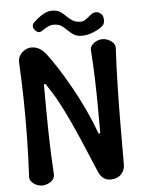

<svg xmlns="http://www.w3.org/2000/svg" viewBox="-57 -880 684 925"><g transform="rotate(-5 285.0 -417.5)"><path d="M440 0Q421 0 406.5 -10.5Q392 -21 384 -39Q346 -130 318.5 -194Q291 -258 270 -302.5Q249 -347 232.5 -378.5Q216 -410 201 -434.5Q186 -459 169 -484Q167 -487 163.5 -486Q160 -485 160 -481Q160 -369 161.5 -265.5Q163 -162 170 -49Q171 -35 162 -24Q153 -13 138.5 -6.5Q124 0 109 0Q95 0 81 -6.5Q67 -13 58 -24Q49 -35 50 -49Q55 -141 56.5 -233Q58 -325 56.5 -416.5Q55 -508 50 -600Q49 -620 59 -635Q69 -650 84.5 -658.5Q100 -667 115 -667Q135 -667 152.5 -657.5Q170 -648 187 -626Q208 -599 235.5 -556Q263 -513 293 -460Q323 -407 350.5 -348.5Q378 -290 399 -232Q402 -224 406 -225Q410 -226 410 -234Q410 -304 409.5 -366.5Q409 -429 407 -492.5Q405 -556 400 -628Q399 -642 408 -653Q417 -664 431 -670.5Q445 -677 459 -677Q474 -677 488.5 -670.5Q503 -664 512 -653Q521 -642 520 -628Q515 -536 513 -442Q511 -348 510.5 -253.5Q510 -159 510 -67Q510 -38 491 -19Q472 0 440 0ZM138 -751Q131 -759 131 -768Q131 -777 138 -785Q148 -795 162.5 -806.5Q177 -818 194.5 -826.5Q212 -835 230 -835Q254 -835 269 -825Q284 -815 296 -802.5Q308 -790 323.5 -780Q339 -770 364 -770Q378 -770 393 -782.5Q408 -795 418 -802Q427 -809 440 -809Q453 -809 461 -801L466 -797Q472 -792 474 -781Q476 -770 474.5 -759.5Q473 -749 467 -743Q451 -727 420.5 -714.5Q390 -702 364 -702Q339 -702 323.5 -712Q308 -722 296 -734.5Q284 -747 269.5 -757Q255 -767 230 -767Q217 -767 202 -759.5Q187 -752 176 -744Q167 -737 158.5 -737.5Q150 -738 142 -746Z"/></g></svg>

Font: Winky Sans
Style: Regular
Weight: 400
Designer: Simon Atzbach
Foundry: typofactur
Version: Version 1.205